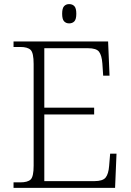

<svg xmlns="http://www.w3.org/2000/svg" viewBox="-20 -916 638 936"><path d="M46 0V-27H79Q115 -27 129.5 -41Q144 -55 144 -108V-604Q144 -658 129.5 -672.5Q115 -687 79 -687H46V-714H507L514 -547H483L479 -607Q476 -646 463 -663.5Q450 -681 409 -681H196V-391H439V-358H196V-33H440Q481 -33 495 -50.5Q509 -68 512 -107L517 -167H548L541 0ZM317 -802Q302 -802 292.5 -812Q283 -822 283 -849Q283 -876 292.5 -886Q302 -896 317 -896Q333 -896 342.5 -886Q352 -876 352 -849Q352 -822 342.5 -812Q333 -802 317 -802Z"/></svg>

Font: Noto Serif Tibetan ExtraLight
Style: Regular
Weight: 200
Designer: Monotype Design Team
Foundry: Monotype Imaging Inc.
Version: Version 2.103; ttfautohint (v1.8.4.7-5d5b)